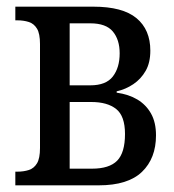

<svg xmlns="http://www.w3.org/2000/svg" viewBox="-20 -556 521 576"><path d="M26 0V-41H32Q51 -41 66.5 -46Q82 -51 91 -66Q100 -81 100 -112V-424Q100 -455 91 -470Q82 -485 66.5 -490Q51 -495 32 -495H26V-536H260Q348 -536 389.5 -501.5Q431 -467 431 -404Q431 -368 417 -343.5Q403 -319 380 -303.5Q357 -288 330 -282V-278Q366 -273 392 -257.5Q418 -242 433 -215.5Q448 -189 448 -150Q448 -81 406 -40.5Q364 0 276 0ZM189 -50H256Q308 -50 331.5 -74Q355 -98 355 -154Q355 -208 328.5 -229Q302 -250 254 -250H189ZM189 -300H251Q298 -300 318.5 -326.5Q339 -353 339 -396Q339 -437 318.5 -461.5Q298 -486 251 -486H189Z"/></svg>

Font: Noto Serif Condensed
Style: Regular
Weight: 400
Width: 3
Designer: Monotype Design Team
Foundry: Monotype Imaging Inc.
Version: Version 2.015